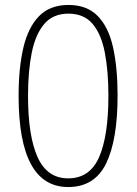

<svg xmlns="http://www.w3.org/2000/svg" viewBox="-20 -745 551 774"><path d="M454 -360Q454 -180 407.5 -85.5Q361 9 255 9Q55 9 55 -359Q55 -470 74 -552Q93 -634 137 -679.5Q181 -725 256 -725Q331 -725 374.5 -680Q418 -635 436 -553Q454 -471 454 -360ZM93 -359Q93 -197 131.5 -111.5Q170 -26 255 -26Q342 -26 379.5 -111.5Q417 -197 417 -359Q417 -459 402.5 -533.5Q388 -608 353 -649Q318 -690 256 -690Q194 -690 158.5 -648.5Q123 -607 108 -532.5Q93 -458 93 -359Z"/></svg>

Font: Noto Sans Sinhala UI SemiCondensed ExtraLight
Style: Regular
Weight: 200
Width: 4
Designer: Jelle Bosma - Monotype Design Team
Foundry: Monotype Imaging Inc.
Version: Version 2.006; ttfautohint (v1.8.4.7-5d5b)